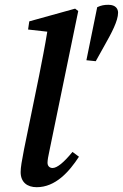

<svg xmlns="http://www.w3.org/2000/svg" viewBox="-20 -766 512 800"><path d="M133 14C211 14 268 -50 309 -113L282 -133C246 -89 218 -66 199 -66C188 -66 178 -73 178 -88C178 -98 181 -116 186 -138L306 -720L293 -730L102 -677L97 -643L177 -634C167 -572 155 -512 143 -451L80 -143C71 -96 66 -69 66 -49C66 -7 93 14 133 14ZM432 -746C415 -746 402 -744 385 -736L340 -515L379 -511L418 -581C444 -627 472 -679 472 -713C472 -728 463 -746 432 -746Z"/></svg>

Font: Source Serif Pro Semibold
Style: Italic
Weight: 600
Italic angle: -12°
Designer: Frank Grießhammer
Foundry: Adobe Systems Incorporated
Version: Version 3.001;hotconv 1.0.111;makeotfexe 2.5.65597